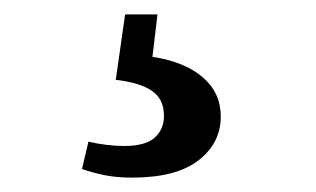

<svg xmlns="http://www.w3.org/2000/svg" viewBox="-20 -24 440 267"><path d="M141 87 154 -4H199L192 55Q237 62 262 83.5Q287 105 287 138Q287 175 256 199Q225 223 164 223Q142 223 125 219.5Q108 216 94 211L103 173Q129 179 153 179Q182 179 195 167.5Q208 156 208 137Q208 114 191.5 102.5Q175 91 141 87Z"/></svg>

Font: Source Serif Pro SemiBold
Style: Regular
Weight: 600
Designer: Frank Grießhammer
Foundry: Adobe Systems Incorporated
Version: Version 3.001;hotconv 1.0.111;makeotfexe 2.5.65597